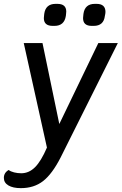

<svg xmlns="http://www.w3.org/2000/svg" viewBox="-94 -773 630 994"><path d="M516 -550 220 42Q176 128 129 164.5Q82 201 14 201Q-27 201 -50.5 187Q-74 173 -74 148Q-74 121 -49 107Q-39 115 -21 119.5Q-3 124 16 124Q56 124 87.5 92.5Q119 61 149 -9L29 -550H126L213 -131L415 -550ZM133 -679Q133 -687 134 -691L135 -701Q142 -753 194 -753H203Q249 -753 249 -713Q249 -705 248 -701L247 -691Q239 -639 188 -639H179Q133 -639 133 -679ZM336 -679Q336 -687 337 -691L338 -701Q345 -753 397 -753H406Q452 -753 452 -711L451 -701L449 -691Q443 -639 391 -639H381Q336 -639 336 -679Z"/></svg>

Font: Krub Medium
Style: Italic
Weight: 500
Italic angle: -8°
Designer: Ekaluck Peanpanawate
Foundry: Cadson Demak Co.,Ltd.
Version: Version 1.000; ttfautohint (v1.6)